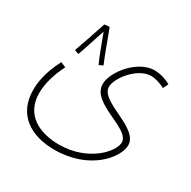

<svg xmlns="http://www.w3.org/2000/svg" viewBox="-155 -610 982 989"><g transform="rotate(30 336.0 -115.5)"><path d="M192 -458C178 -416 137 -294 127 -268L152 -259C159 -276 189 -369 207 -424C225 -377 258 -286 271 -262L294 -273C275 -315 238 -421 222 -461ZM43 16C43 161 147 230 292 230C499 230 610 93 610 20C610 -85 373 -103 373 -192C373 -246 455 -349 534 -349C562 -349 597 -336 617 -325L632 -356C613 -367 575 -383 535 -383C437 -383 338 -264 338 -188C338 -73 574 -59 574 24C574 79 471 195 298 195C183 195 78 146 78 15C78 -39 95 -101 128 -166L97 -179C49 -86 43 -22 43 16Z"/></g></svg>

Font: Noto Sans Arabic UI Cn XLt
Style: Regular
Weight: 200
Width: 3
Designer: Monotype Design Team, Nadine Chahine and Nizar Qandah
Foundry: Monotype Imaging Inc.
Version: Version 2.010